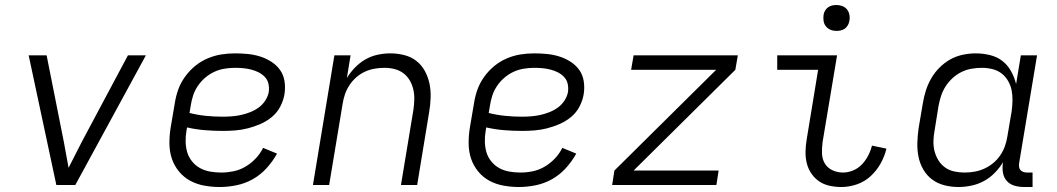

<svg xmlns="http://www.w3.org/2000/svg" viewBox="-20 -742 4240 770"><path d="M206 0 95 -520H167L236 -173Q241 -147 245.5 -121Q250 -95 255 -69Q268 -95 281.5 -121Q295 -147 308 -173L493 -520H565L282 0Z M861 8Q830 8 799.5 2.5Q769 -3 743 -17Q717 -31 698 -54Q679 -77 669.5 -105Q660 -133 659.5 -164.5Q659 -196 664 -228L681 -328Q685 -355 694.5 -382Q704 -409 721.5 -433.5Q739 -458 762 -477Q785 -496 812 -507.5Q839 -519 866.5 -523.5Q894 -528 922 -528Q948 -528 973.5 -525.5Q999 -523 1023 -515.5Q1047 -508 1068 -494.5Q1089 -481 1103 -461.5Q1117 -442 1121 -416.5Q1125 -391 1121 -365Q1117 -340 1104.5 -315.5Q1092 -291 1071 -273.5Q1050 -256 1025 -245Q1000 -234 974.5 -227.5Q949 -221 924 -219Q899 -217 874 -217Q837 -217 801 -220Q765 -223 730 -231L728 -219Q724 -196 724.5 -173.5Q725 -151 731 -131Q737 -111 750.5 -94.5Q764 -78 782 -68Q800 -58 822 -54Q844 -50 867 -50Q891 -50 916 -55Q941 -60 964 -73.5Q987 -87 1005.5 -106.5Q1024 -126 1035 -149L1091 -126Q1074 -95 1049.5 -68Q1025 -41 994 -23.5Q963 -6 928.5 1Q894 8 861 8ZM873 -274Q891 -274 910 -275.5Q929 -277 947 -281Q965 -285 983 -292Q1001 -299 1017 -310.5Q1033 -322 1044 -339Q1055 -356 1058 -374Q1060 -391 1056.5 -406.5Q1053 -422 1042 -433.5Q1031 -445 1017 -452Q1003 -459 987.5 -463Q972 -467 955.5 -468.5Q939 -470 922 -470Q902 -470 880.5 -466.5Q859 -463 839.5 -454Q820 -445 803 -430.5Q786 -416 773.5 -397.5Q761 -379 754.5 -359Q748 -339 745 -319L740 -289Q771 -281 805 -277.5Q839 -274 873 -274Z M1235 0 1321 -520H1386L1371 -429Q1385 -452 1404 -471.5Q1423 -491 1446 -504Q1469 -517 1494.5 -522.5Q1520 -528 1545 -528Q1574 -528 1601.5 -521Q1629 -514 1650 -497.5Q1671 -481 1684 -457Q1697 -433 1702.5 -406Q1708 -379 1707 -350Q1706 -321 1701 -292L1653 0H1588L1638 -302Q1641 -323 1641.5 -343.5Q1642 -364 1637.5 -383.5Q1633 -403 1623 -420Q1613 -437 1597.5 -448.5Q1582 -460 1562.5 -465Q1543 -470 1522 -470Q1502 -470 1482 -466.5Q1462 -463 1443.5 -454.5Q1425 -446 1409 -432Q1393 -418 1381.5 -400.5Q1370 -383 1363.5 -364Q1357 -345 1354 -325L1300 0Z M2061 8Q2030 8 1999.5 2.5Q1969 -3 1943 -17Q1917 -31 1898 -54Q1879 -77 1869.5 -105Q1860 -133 1859.5 -164.5Q1859 -196 1864 -228L1881 -328Q1885 -355 1894.5 -382Q1904 -409 1921.5 -433.5Q1939 -458 1962 -477Q1985 -496 2012 -507.5Q2039 -519 2066.5 -523.5Q2094 -528 2122 -528Q2148 -528 2173.5 -525.5Q2199 -523 2223 -515.5Q2247 -508 2268 -494.5Q2289 -481 2303 -461.5Q2317 -442 2321 -416.5Q2325 -391 2321 -365Q2317 -340 2304.5 -315.5Q2292 -291 2271 -273.5Q2250 -256 2225 -245Q2200 -234 2174.5 -227.5Q2149 -221 2124 -219Q2099 -217 2074 -217Q2037 -217 2001 -220Q1965 -223 1930 -231L1928 -219Q1924 -196 1924.5 -173.5Q1925 -151 1931 -131Q1937 -111 1950.5 -94.5Q1964 -78 1982 -68Q2000 -58 2022 -54Q2044 -50 2067 -50Q2091 -50 2116 -55Q2141 -60 2164 -73.5Q2187 -87 2205.5 -106.5Q2224 -126 2235 -149L2291 -126Q2274 -95 2249.5 -68Q2225 -41 2194 -23.5Q2163 -6 2128.5 1Q2094 8 2061 8ZM2073 -274Q2091 -274 2110 -275.5Q2129 -277 2147 -281Q2165 -285 2183 -292Q2201 -299 2217 -310.5Q2233 -322 2244 -339Q2255 -356 2258 -374Q2260 -391 2256.5 -406.5Q2253 -422 2242 -433.5Q2231 -445 2217 -452Q2203 -459 2187.5 -463Q2172 -467 2155.5 -468.5Q2139 -470 2122 -470Q2102 -470 2080.5 -466.5Q2059 -463 2039.5 -454Q2020 -445 2003 -430.5Q1986 -416 1973.5 -397.5Q1961 -379 1954.5 -359Q1948 -339 1945 -319L1940 -289Q1971 -281 2005 -277.5Q2039 -274 2073 -274Z M2435 0 2444 -58 2852 -462H2511L2521 -520H2939L2929 -462L2521 -58H2862L2853 0Z M3354 8Q3330 8 3307 3Q3284 -2 3265.5 -14.5Q3247 -27 3234 -46Q3221 -65 3215.5 -87.5Q3210 -110 3210.5 -134Q3211 -158 3215 -182L3261 -462H3097V-520H3337L3279 -173Q3276 -150 3276.5 -127.5Q3277 -105 3287.5 -87Q3298 -69 3318 -59.5Q3338 -50 3361 -50Q3381 -50 3401.5 -58.5Q3422 -67 3437 -83Q3452 -99 3462 -118.5Q3472 -138 3477 -158L3535 -146Q3528 -116 3512 -87Q3496 -58 3471.5 -35.5Q3447 -13 3416 -2.5Q3385 8 3354 8ZM3335 -618Q3322 -618 3311 -622.5Q3300 -627 3292.5 -636Q3285 -645 3283 -657.5Q3281 -670 3283 -683Q3284 -691 3289 -699.5Q3294 -708 3301.5 -713Q3309 -718 3317.5 -720Q3326 -722 3334 -722Q3347 -722 3358.5 -717.5Q3370 -713 3377 -704Q3384 -695 3386.5 -682.5Q3389 -670 3386 -657Q3385 -649 3380 -640.5Q3375 -632 3368 -627Q3361 -622 3352 -620Q3343 -618 3335 -618Z M3824 8Q3795 8 3767.5 1Q3740 -6 3718.5 -22Q3697 -38 3683 -62Q3669 -86 3663.5 -113.5Q3658 -141 3659 -170Q3660 -199 3664 -228L3681 -328Q3685 -353 3693 -378.5Q3701 -404 3714.5 -427.5Q3728 -451 3748 -471Q3768 -491 3791.5 -504Q3815 -517 3841.5 -522.5Q3868 -528 3893 -528Q3922 -528 3950.5 -521Q3979 -514 4000 -497.5Q4021 -481 4034.5 -457Q4048 -433 4055 -405L4074 -520H4139L4067 -87Q4066 -80 4067 -72.5Q4068 -65 4072.5 -60Q4077 -55 4084 -52.5Q4091 -50 4098 -50H4121V8H4088Q4068 8 4049.5 3Q4031 -2 4018.5 -15.5Q4006 -29 4002.5 -48Q3999 -67 4002 -87L4003 -92Q3989 -69 3969.5 -49Q3950 -29 3926 -16Q3902 -3 3875.5 2.5Q3849 8 3824 8ZM3848 -50Q3868 -50 3888 -53.5Q3908 -57 3927 -65.5Q3946 -74 3962.5 -87.5Q3979 -101 3991 -118.5Q4003 -136 4010 -155.5Q4017 -175 4020 -195L4037 -295Q4040 -316 4040.5 -338Q4041 -360 4037 -380Q4033 -400 4022.5 -418Q4012 -436 3996 -448Q3980 -460 3959.5 -465Q3939 -470 3918 -470Q3898 -470 3877 -466.5Q3856 -463 3836.5 -453.5Q3817 -444 3800.5 -429Q3784 -414 3772.5 -396Q3761 -378 3754.5 -358.5Q3748 -339 3744 -318L3728 -218Q3724 -197 3723.5 -176Q3723 -155 3728 -135.5Q3733 -116 3743.5 -99Q3754 -82 3770 -70.5Q3786 -59 3806.5 -54.5Q3827 -50 3848 -50Z"/></svg>

Font: Iosevka Light Extended
Style: Italic
Weight: 300
Width: 7
Italic angle: -9°
Monospace: yes
Designer: Belleve Invis
Foundry: Belleve Invis
Version: Version 32.5.0; ttfautohint (v1.8.4)